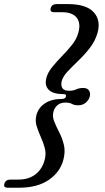

<svg xmlns="http://www.w3.org/2000/svg" viewBox="-83 -770 504 920"><path d="M233 -307.5Q236 -319 221.5 -319Q171 -319 150.8 -339.5Q130.5 -360 138.5 -394Q145 -421.5 166.5 -448Q188 -474.5 214.2 -501.2Q240.5 -528 262.5 -555.8Q284.5 -583.5 292.5 -613.5Q305 -659 284.5 -685.2Q264 -711.5 214.5 -711.5H177Q154.5 -711.5 160 -731.5Q165.5 -750.5 189 -750.5H241Q330 -750.5 365.5 -712Q401 -673.5 384.5 -613Q373.5 -574 348 -541Q322.5 -508 293.2 -480Q264 -452 241 -427.5Q218 -403 212.5 -380.5Q208 -359.5 216.2 -347.2Q224.5 -335 248 -335Q268 -335 282.2 -341.8Q296.5 -348.5 316 -348.5Q336 -348.5 343.8 -335.8Q351.5 -323 347 -307Q343 -291 328 -278.2Q313 -265.5 292.5 -265.5Q272.5 -265.5 262 -272Q251.5 -278.5 231 -278.5Q207.5 -278.5 193 -266.5Q178.5 -254.5 173 -234.5Q167 -211.5 177 -187.2Q187 -163 201.2 -135.2Q215.5 -107.5 223.2 -75.2Q231 -43 220.5 -4Q205 55 150.5 92.2Q96 129.5 7.5 129.5H-44.5Q-68.5 129.5 -62 110Q-56 90.5 -33 90.5H4.5Q54 90.5 86.5 65.8Q119 41 131 -3.5Q139 -33.5 131.5 -61Q124 -88.5 112 -114.8Q100 -141 92.2 -167Q84.5 -193 92 -220.5Q101.5 -254.5 133 -275.2Q164.5 -296 215 -296Q229.5 -296 233 -307.5Z"/></svg>

Font: Fraunces 9pt
Style: Italic
Weight: 400
Italic angle: -16°
Version: Version 1.000;[b76b70a41]